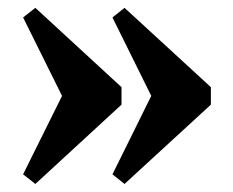

<svg xmlns="http://www.w3.org/2000/svg" viewBox="-20 -462 580 478"><path d="M150.5 -191 37.5 -418.5 68 -442.5 282.5 -245V-201.5L68 -4L37.5 -28L150.5 -255.5ZM372.5 -191 260 -418.5 290 -442.5 505 -245V-201.5L290 -4L260 -28L372.5 -255.5Z"/></svg>

Font: Newsreader 24pt ExtraBold
Style: Regular
Weight: 800
Designer: Hugues Gentile
Foundry: Production Type
Version: Version 1.003